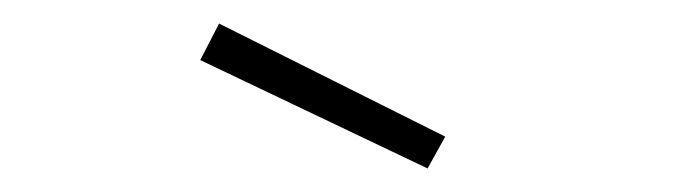

<svg xmlns="http://www.w3.org/2000/svg" viewBox="-20 -752 585 163"><path d="M166 -732 358 -636 343 -609 150 -701Z"/></svg>

Font: TitilliumMaps29L
Style: 1 wt
Weight: 100
Designer: Campivisivi
Foundry: Accademia di Belle Arti di Urbino and students of MA course of Visual design
Version: Version 001.001